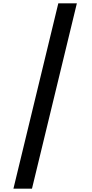

<svg xmlns="http://www.w3.org/2000/svg" viewBox="-20 -964 553 1159"><path d="M332 -944H444L173 175H61Z"/></svg>

Font: Parkinsans Light Medium
Style: Regular
Weight: 500
Version: Version 1.000